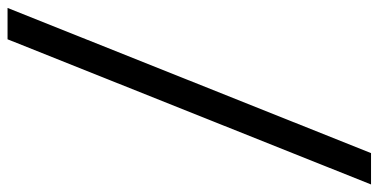

<svg xmlns="http://www.w3.org/2000/svg" viewBox="-310 -598 979 496"><g transform="rotate(90 179.0 -349.5)"><path d="M407 -819 32 120H-49L326 -819Z"/></g></svg>

Font: Gontserrat
Style: Italic
Weight: 400
Italic angle: -11.3°
Designer: Julieta Ulanovsky
Foundry: Julieta Ulanovsky
Version: Version 6.001